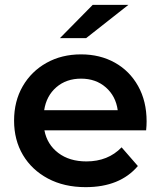

<svg xmlns="http://www.w3.org/2000/svg" viewBox="-20 -764 662 791"><path d="M333 7Q244 7 177.5 -28.5Q111 -64 74.5 -125.5Q38 -187 38 -267Q38 -347 73.5 -408.5Q109 -470 171.5 -505Q234 -540 314 -540Q392 -540 453 -506Q514 -472 549 -409.5Q584 -347 584 -264Q584 -256 583.5 -246Q583 -236 582 -227H163Q174 -169 220 -134Q266 -99 336 -99Q425 -99 481 -157L548 -80Q474 7 333 7ZM162 -310H465Q457 -368 416 -404Q375 -440 314 -440Q253 -440 212 -404.5Q171 -369 162 -310ZM227 -607 362 -744H509L335 -607Z"/></svg>

Font: Montserrat SemiBold
Style: Regular
Weight: 600
Designer: Julieta Ulanovsky
Foundry: Julieta Ulanovsky
Version: Version 9.000; ttfautohint (v1.8.4.7-5d5b)